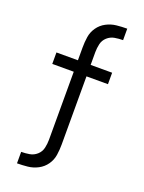

<svg xmlns="http://www.w3.org/2000/svg" viewBox="-176 -857 853 1134"><g transform="rotate(20 250.0 -290.0)"><path d="M80 195V123Q106 123 132 118.5Q158 114 178 96Q198 78 204 52Q210 26 210 0V-428H75V-500H210V-580Q210 -614 215 -647Q220 -680 239.5 -708Q259 -736 289.5 -752Q320 -768 353.5 -771.5Q387 -775 420 -775V-703Q394 -703 368 -698.5Q342 -694 322 -676Q302 -658 296 -632Q290 -606 290 -580V-500H425V-428H290V0Q290 34 285 67Q280 100 260.5 128Q241 156 210.5 172Q180 188 146.5 191.5Q113 195 80 195Z"/></g></svg>

Font: Iosevka SS01
Style: Regular
Weight: 400
Monospace: yes
Designer: Belleve Invis
Foundry: Belleve Invis
Version: 2.3.3; ttfautohint (v1.8.3)